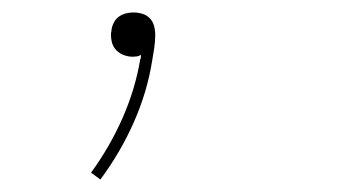

<svg xmlns="http://www.w3.org/2000/svg" viewBox="-20 -83 540 308"><path d="M141 205 126 194Q156 153 176.5 106.5Q197 60 205 12Q206 11 206 9Q206 7 206 5Q203 7 199.5 7.5Q196 8 193 8Q186 8 179 5.5Q172 3 167 -2Q162 -7 160 -13.5Q158 -20 158 -28Q158 -30 158.5 -32Q159 -34 159 -36Q160 -42 163 -47.5Q166 -53 171 -56.5Q176 -60 182 -61.5Q188 -63 194 -63Q201 -63 208 -61Q215 -59 220 -54Q225 -49 227 -42Q229 -35 229 -27Q229 -17 227.5 -6.5Q226 4 224 15Q216 65 194.5 113.5Q173 162 141 205Z"/></svg>

Font: Iosevka Curly Thin Oblique
Style: Regular
Weight: 100
Italic angle: -9°
Monospace: yes
Designer: Belleve Invis
Foundry: Belleve Invis
Version: Version 11.1.0; ttfautohint (v1.8.3)